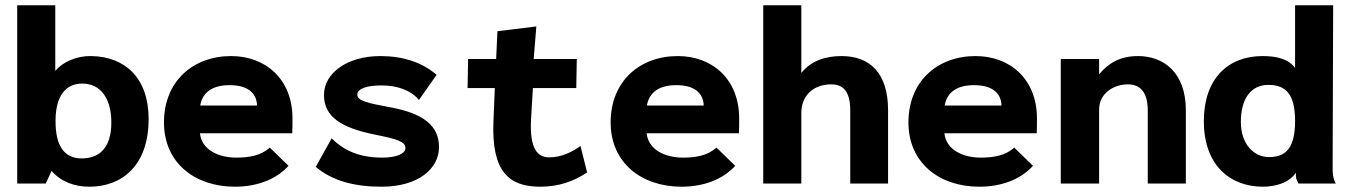

<svg xmlns="http://www.w3.org/2000/svg" viewBox="-20 -694 5107 726"><path d="M318 12C442 12 542 -69 542 -244C542 -400 452 -480 325 -482C270 -483 219 -461 189 -426V-674H45V0H153L175 -48C209 -8 260 12 318 12ZM289 -95C223 -95 189 -142 190 -240C191 -331 228 -378 291 -378C361 -378 401 -321 401 -231C401 -130 351 -95 289 -95Z M868 12C946 12 1021 -12 1071 -67L1000 -136C967 -105 920 -98 874 -98C806 -98 743 -127 736 -190H1085C1086 -205 1086 -231 1086 -246C1086 -396 983 -482 854 -482C709 -482 600 -386 600 -231C600 -78 717 12 868 12ZM737 -295C746 -347 786 -372 848 -372C911 -372 950 -347 952 -295Z M1423 12C1560 12 1640 -55 1640 -138C1640 -217 1583 -265 1457 -288C1370 -304 1331 -313 1331 -336C1331 -360 1371 -371 1421 -371C1479 -371 1532 -355 1564 -316L1631 -411C1574 -460 1501 -482 1418 -482C1292 -482 1205 -417 1205 -335C1205 -251 1273 -211 1393 -186C1482 -168 1513 -159 1513 -134C1513 -113 1480 -98 1425 -98C1340 -98 1281 -124 1234 -171L1174 -63C1238 -9 1322 12 1423 12Z M2023 12C2092 12 2149 -8 2200 -42L2175 -142C2144 -120 2104 -99 2057 -99C2013 -99 1982 -130 1988 -243L1995 -361H2159L2161 -471H1998L2008 -594L1861 -576L1856 -471H1750L1748 -361H1851L1846 -238C1837 -43 1906 12 2023 12Z M2557 12C2635 12 2710 -12 2760 -67L2689 -136C2656 -105 2609 -98 2563 -98C2495 -98 2432 -127 2425 -190H2774C2775 -205 2775 -231 2775 -246C2775 -396 2672 -482 2543 -482C2398 -482 2289 -386 2289 -231C2289 -78 2406 12 2557 12ZM2426 -295C2435 -347 2475 -372 2537 -372C2600 -372 2639 -347 2641 -295Z M2866 0H3010V-266C3010 -336 3059 -375 3123 -375C3168 -375 3195 -349 3195 -276V0H3338V-277C3338 -418 3269 -482 3162 -482C3103 -482 3047 -465 3010 -418V-674H2866Z M3683 12C3761 12 3836 -12 3886 -67L3815 -136C3782 -105 3735 -98 3689 -98C3621 -98 3558 -127 3551 -190H3900C3901 -205 3901 -231 3901 -246C3901 -396 3798 -482 3669 -482C3524 -482 3415 -386 3415 -231C3415 -78 3532 12 3683 12ZM3552 -295C3561 -347 3601 -372 3663 -372C3726 -372 3765 -347 3767 -295Z M3991 0H4136V-280C4136 -341 4191 -375 4245 -375C4297 -375 4320 -338 4320 -276V0H4464V-277C4464 -420 4380 -482 4283 -482C4215 -482 4171 -455 4136 -413V-471H3991Z M4754 12C4804 12 4855 -3 4880 -41C4880 -21 4880 -19 4890 0H5031C5020 -20 5019 -38 5019 -58L5021 -674H4877V-437C4852 -472 4805 -482 4754 -482C4623 -482 4532 -396 4532 -236C4532 -72 4628 11 4754 12ZM4778 -100C4724 -100 4672 -146 4672 -233C4672 -321 4710 -373 4776 -373C4843 -373 4877 -337 4877 -236C4877 -134 4842 -100 4778 -100Z"/></svg>

Font: Inconsolata SemiExpanded Black
Style: Regular
Weight: 900
Width: 6
Monospace: yes
Designer: Raph Levien, Cyreal, Brenton Simpson
Foundry: Raph Levien, Cyreal, Google
Version: Version 3.100